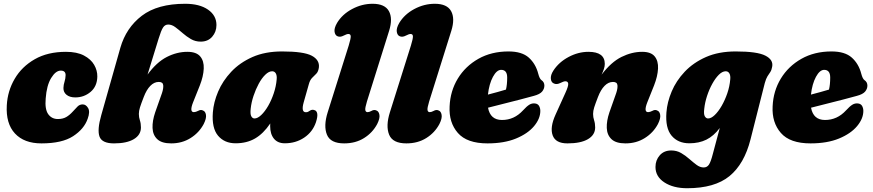

<svg xmlns="http://www.w3.org/2000/svg" viewBox="-20 -747 4626 1017"><path d="M302 -373Q275 -373 251 -333.8Q227 -294.5 222 -225Q217 -168 235.5 -142.2Q254 -116.5 286.5 -116.5Q312.5 -116.5 330.5 -126.8Q348.5 -137 366 -156.5Q380 -172 391 -183Q402 -194 418 -194Q435.5 -194 446.8 -174.5Q458 -155 444.5 -118Q425.5 -63.5 367 -25.5Q308.5 12.5 199.5 12.5Q108 12.5 59.2 -40Q10.5 -92.5 16 -189Q20 -265 57.8 -329.5Q95.5 -394 164 -433.2Q232.5 -472.5 329.5 -472.5Q387.5 -472.5 424.5 -453Q461.5 -433.5 478.8 -403.5Q496 -373.5 495.5 -341.5Q494.5 -289.5 459.8 -260.2Q425 -231 379 -231Q349.5 -231 332.5 -244.8Q315.5 -258.5 316 -281Q316.5 -298 321.8 -314.2Q327 -330.5 327.5 -349Q327.5 -373 302 -373Z M741.5 -233.5Q727.5 -197.5 721.5 -178.5Q715.5 -159.5 715.5 -143.5Q715.5 -126 721 -109.5Q726.5 -93 726.5 -72Q726.5 -32.5 689 -10Q651.5 12.5 584 12.5Q520.5 12.5 507.2 -23.2Q494 -59 516.5 -137.5L617.5 -494Q648 -600 731.2 -663.5Q814.5 -727 961 -727Q1037 -727 1081.8 -696Q1126.5 -665 1126.5 -614.5Q1126.5 -578.5 1104 -552.5Q1081.5 -526.5 1043 -526.5Q1014.5 -526.5 991 -540.2Q967.5 -554 947.2 -571.8Q927 -589.5 908.5 -603.2Q890 -617 871 -617Q854 -617 843.8 -601.5Q833.5 -586 820.5 -543.5L761.5 -352Q809.5 -417.5 863.2 -445Q917 -472.5 972.5 -472.5Q1020 -472.5 1040.5 -448.2Q1061 -424 1059.2 -383.5Q1057.5 -343 1038.5 -294.5L1002.5 -204.5Q982.5 -153 1007 -153Q1016.5 -153 1030 -160Q1044 -168 1055.5 -161.5Q1068 -157 1071 -138.5Q1074 -120 1059 -90Q1034.5 -44 989.5 -15.8Q944.5 12.5 887 12.5Q836.5 12.5 813 -9.8Q789.5 -32 788 -69.2Q786.5 -106.5 802 -152L838 -254Q846.5 -279.5 844.5 -296.2Q842.5 -313 821 -313Q796.5 -313 776.2 -292.2Q756 -271.5 741.5 -233.5Z M1588.5 -204.5Q1574 -152.5 1600 -152.5Q1607.5 -152.5 1612 -155Q1616.5 -157.5 1623.5 -162Q1634.5 -168 1644.5 -164Q1657 -161.5 1660.2 -146Q1663.5 -130.5 1653.5 -99.5Q1636 -48 1591.2 -18Q1546.5 12 1488.5 12Q1451 12 1431 -12.5Q1411 -37 1411 -79Q1411 -86 1411.5 -93Q1375 -39 1331 -13.5Q1287 12 1228 12Q1169 12 1135 -28.2Q1101 -68.5 1107.5 -152Q1111.5 -205.5 1135.5 -262Q1159.5 -318.5 1204.8 -366.8Q1250 -415 1317 -444.8Q1384 -474.5 1474.5 -474.5Q1589 -474.5 1631.5 -451.8Q1674 -429 1669 -389Q1666 -367.5 1655.5 -356.8Q1645 -346 1633.5 -334.8Q1622 -323.5 1616 -301.5ZM1308 -172.5Q1304.5 -143 1311 -131.2Q1317.5 -119.5 1328 -119.5Q1344.5 -119.5 1363.8 -137.8Q1383 -156 1400.5 -186.2Q1418 -216.5 1430.2 -253.2Q1442.5 -290 1445.5 -326.5Q1447.5 -346.5 1441 -358Q1434.5 -369.5 1421.5 -369.5Q1404 -369.5 1385.2 -351.2Q1366.5 -333 1350.5 -303.5Q1334.5 -274 1323 -239.5Q1311.5 -205 1308 -172.5Z M2041 -583.5 1923.5 -209Q1913 -174.5 1915 -163.8Q1917 -153 1927 -153Q1935.5 -153 1947.5 -159.5Q1962 -168 1974.5 -161.5Q1986.5 -157 1989.8 -138.5Q1993 -120 1978 -90Q1953.5 -44 1908.5 -15.8Q1863.5 12.5 1803 12.5Q1730.5 12.5 1711.8 -33.5Q1693 -79.5 1715.5 -151.5L1827 -505.5Q1838 -541.5 1837.8 -554.2Q1837.5 -567 1825 -567Q1817 -567 1800.5 -558.5Q1782.5 -549 1769 -554.5Q1755.5 -559 1752.2 -578Q1749 -597 1765 -625Q1792.5 -671 1844.8 -699Q1897 -727 1953.5 -727Q2018.5 -727 2040 -688Q2061.5 -649 2041 -583.5Z M2370.5 -583.5 2253 -209Q2242.5 -174.5 2244.5 -163.8Q2246.5 -153 2256.5 -153Q2265 -153 2277 -159.5Q2291.5 -168 2304 -161.5Q2316 -157 2319.2 -138.5Q2322.5 -120 2307.5 -90Q2283 -44 2238 -15.8Q2193 12.5 2132.5 12.5Q2060 12.5 2041.2 -33.5Q2022.5 -79.5 2045 -151.5L2156.5 -505.5Q2167.5 -541.5 2167.2 -554.2Q2167 -567 2154.5 -567Q2146.5 -567 2130 -558.5Q2112 -549 2098.5 -554.5Q2085 -559 2081.8 -578Q2078.5 -597 2094.5 -625Q2122 -671 2174.2 -699Q2226.5 -727 2283 -727Q2348 -727 2369.5 -688Q2391 -649 2370.5 -583.5Z M2842 -159.5Q2842 -118.5 2808.8 -78.8Q2775.5 -39 2713 -13.2Q2650.5 12.5 2562 12.5Q2453.5 12.5 2405.2 -42.8Q2357 -98 2361.5 -183.5Q2365 -265 2405 -330.8Q2445 -396.5 2514 -435.5Q2583 -474.5 2673.5 -474.5Q2744.5 -474.5 2781 -441.8Q2817.5 -409 2831 -356.5Q2838 -330 2847.5 -323Q2863.5 -312.5 2863.5 -293.5Q2863.5 -276.5 2851.5 -262Q2839.5 -247.5 2807 -239Q2777 -230.5 2735.2 -219.8Q2693.5 -209 2648.8 -197.8Q2604 -186.5 2565 -176.5Q2577 -111.5 2639 -111.5Q2703.5 -111.5 2750 -162Q2770 -184 2784 -192.5Q2798 -201 2814 -199Q2829.5 -197 2835.8 -185.2Q2842 -173.5 2842 -159.5ZM2634.5 -377Q2611 -377 2591 -340Q2571 -303 2564.5 -246Q2590 -252.5 2615.2 -259.5Q2640.5 -266.5 2660 -272.5Q2666.5 -298.5 2666.5 -336.5Q2666.5 -377 2634.5 -377Z M2916 -304Q2900 -309 2897.8 -329Q2895.5 -349 2911.5 -373.5Q2940.5 -418 2991.8 -445.2Q3043 -472.5 3097 -472.5Q3183.5 -472.5 3183.5 -408.5Q3183.5 -396 3178.8 -381.5Q3174 -367 3166.5 -351.5Q3217.5 -418.5 3272.2 -445.5Q3327 -472.5 3381.5 -472.5Q3428 -472.5 3447.8 -448.2Q3467.5 -424 3465.5 -383.5Q3463.5 -343 3444.5 -294.5L3408.5 -204.5Q3388.5 -153 3413 -153Q3422.5 -153 3436 -160Q3450 -168 3461.5 -161.5Q3474 -157 3477 -138.5Q3480 -120 3465 -90Q3440.5 -44 3395.5 -15.8Q3350.5 12.5 3293 12.5Q3242.5 12.5 3219 -9.8Q3195.5 -32 3194 -69.2Q3192.5 -106.5 3208 -152L3244 -254Q3252.5 -279.5 3250.5 -296.2Q3248.5 -313 3227 -313Q3202.5 -313 3182.2 -292.2Q3162 -271.5 3147.5 -233.5Q3133.5 -197.5 3127.5 -178.5Q3121.5 -159.5 3121.5 -143.5Q3121.5 -126 3127 -109.5Q3132.5 -93 3132.5 -72Q3132.5 -32.5 3094.5 -10Q3056.5 12.5 2985.5 12.5Q2923 12.5 2907.5 -29.8Q2892 -72 2922.5 -139.5L2975 -255.5Q2991 -290.5 2989.8 -303.5Q2988.5 -316.5 2974.5 -316.5Q2966 -316.5 2947 -307Q2929.5 -298.5 2916 -304Z M3955.5 -9Q3922.5 121.5 3844 185.8Q3765.5 250 3620 250Q3546.5 250 3499.2 219.2Q3452 188.5 3452 137.5Q3452 101.5 3474.5 75.8Q3497 50 3535.5 50Q3564.5 50 3587.8 63.5Q3611 77 3631 94.8Q3651 112.5 3669.5 126.2Q3688 140 3707.5 140Q3725.5 140 3735.5 124.5Q3745.5 109 3756 67.5L3792.5 -69Q3760.5 -26.5 3721.5 -7.2Q3682.5 12 3631.5 12Q3571 12 3537.2 -28.5Q3503.5 -69 3510 -152Q3514 -206 3537.8 -262.5Q3561.5 -319 3606.8 -367Q3652 -415 3719.2 -444.8Q3786.5 -474.5 3877 -474.5Q3991 -474.5 4034.2 -452.2Q4077.5 -430 4070 -393Q4067 -375.5 4060 -365.2Q4053 -355 4045.2 -342.8Q4037.5 -330.5 4031 -307ZM3710.5 -172Q3706.5 -143 3713.2 -131.2Q3720 -119.5 3730.5 -119.5Q3747 -119.5 3766 -137.8Q3785 -156 3802.5 -186.2Q3820 -216.5 3832.5 -253Q3845 -289.5 3848 -326.5Q3850 -346.5 3843.5 -358Q3837 -369.5 3824 -369.5Q3806 -369.5 3787.5 -351Q3769 -332.5 3752.8 -303Q3736.5 -273.5 3725.2 -239Q3714 -204.5 3710.5 -172Z M4553 -159.5Q4553 -118.5 4519.8 -78.8Q4486.5 -39 4424 -13.2Q4361.5 12.5 4273 12.5Q4164.5 12.5 4116.2 -42.8Q4068 -98 4072.5 -183.5Q4076 -265 4116 -330.8Q4156 -396.5 4225 -435.5Q4294 -474.5 4384.5 -474.5Q4455.5 -474.5 4492 -441.8Q4528.5 -409 4542 -356.5Q4549 -330 4558.5 -323Q4574.5 -312.5 4574.5 -293.5Q4574.5 -276.5 4562.5 -262Q4550.5 -247.5 4518 -239Q4488 -230.5 4446.2 -219.8Q4404.5 -209 4359.8 -197.8Q4315 -186.5 4276 -176.5Q4288 -111.5 4350 -111.5Q4414.5 -111.5 4461 -162Q4481 -184 4495 -192.5Q4509 -201 4525 -199Q4540.5 -197 4546.8 -185.2Q4553 -173.5 4553 -159.5ZM4345.5 -377Q4322 -377 4302 -340Q4282 -303 4275.5 -246Q4301 -252.5 4326.2 -259.5Q4351.5 -266.5 4371 -272.5Q4377.5 -298.5 4377.5 -336.5Q4377.5 -377 4345.5 -377Z"/></svg>

Font: Fraunces 72pt S100 Black
Style: Italic
Weight: 900
Italic angle: -16°
Version: Version 1.000; ttfautohint (v1.8.3)